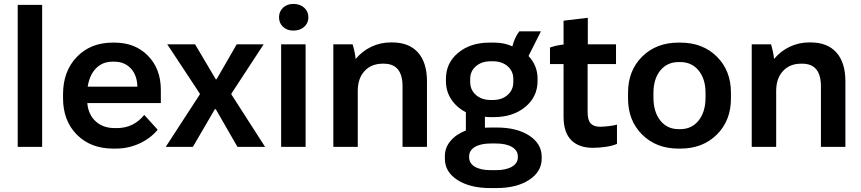

<svg xmlns="http://www.w3.org/2000/svg" viewBox="-20 -745 4370 974"><path d="M69.8 0V-720.2H193.8V0Z M554.7 8.8Q439.9 8.8 369.9 -61.8Q299.8 -132.3 299.8 -247.1V-267.1Q299.8 -383.3 369.6 -456.1Q439.5 -528.8 551.8 -528.8H561.5Q665.5 -528.8 730.7 -462.2Q795.9 -395.5 795.9 -289.1V-222.2H422.9V-221.2Q428.2 -163.1 465.6 -129.2Q502.9 -95.2 562.5 -95.2H572.8Q657.7 -95.2 711.9 -162.1L779.8 -86.9Q743.2 -42.5 686.8 -16.8Q630.4 8.8 567.9 8.8ZM424.8 -305.2H676.8V-308.1Q674.8 -365.2 642.8 -398.7Q610.8 -432.1 559.6 -432.1H550.8Q500 -432.1 467 -398.4Q434.1 -364.7 424.8 -305.2Z M820.8 0 993.7 -266.1V-270L828.6 -520H969.7L1074.7 -342.8H1078.6L1180.7 -520H1317.4L1153.8 -270V-266.1L1324.7 0H1184.6L1074.7 -190.9H1069.8L958.5 0Z M1468.3 -589.8Q1436 -589.8 1415.8 -608.9Q1395.5 -627.9 1395.5 -657.2Q1395.5 -687 1416 -706.1Q1436.5 -725.1 1468.3 -725.1Q1501.5 -725.1 1522.9 -706.1Q1544.4 -687 1544.4 -657.2Q1544.4 -627.9 1523.2 -608.9Q1502 -589.8 1468.3 -589.8ZM1406.2 0V-520H1530.3V0Z M1670.9 0V-520H1769Q1781.2 -477.5 1784.2 -445.8Q1816.9 -485.4 1863.3 -507.6Q1909.7 -529.8 1962.9 -529.8H1969.2Q2054.7 -529.8 2100.3 -478.8Q2146 -427.7 2146 -333V0H2022V-307.1Q2022 -421.9 1927.2 -421.9H1920.9Q1863.8 -421.9 1829.3 -384.5Q1794.9 -347.2 1794.9 -284.2V0Z M2242.2 -333V-345.2Q2242.2 -425.8 2304.4 -477.3Q2366.7 -528.8 2462.9 -528.8H2487.8Q2538.6 -528.8 2579.1 -509.8Q2591.8 -557.1 2614.3 -585.9H2724.1L2661.1 -460.9Q2707 -412.1 2707 -346.2V-334Q2707 -253.9 2644.5 -202.4Q2582 -150.9 2485.8 -150.9H2470.2Q2449.7 -150.9 2439.9 -152.8V-97.2Q2445.3 -97.2 2456.5 -97.7Q2467.8 -98.1 2474.1 -98.1H2500Q2601.6 -98.1 2664.8 -57.1Q2728 -16.1 2728 50.8V59.1Q2728 126 2664.3 167.5Q2600.6 209 2499 209H2465.8Q2364.3 209 2300.5 168Q2236.8 127 2236.8 60.1V46.9Q2236.8 3.9 2265.4 -30Q2293.9 -64 2343.3 -83V-175.8Q2295.9 -200.2 2269 -241.2Q2242.2 -282.2 2242.2 -333ZM2365.2 -344.2V-329.1Q2365.2 -288.6 2394.5 -263.2Q2423.8 -237.8 2468.3 -237.8H2481Q2525.9 -237.8 2554.9 -263.2Q2584 -288.6 2584 -329.1V-344.2Q2584 -384.3 2554.9 -409.2Q2525.9 -434.1 2481 -434.1H2468.3Q2423.8 -434.1 2394.5 -409.2Q2365.2 -384.3 2365.2 -344.2ZM2359.9 47.9V53.2Q2359.9 83.5 2388.9 100.8Q2418 118.2 2470.2 118.2H2495.1Q2547.4 118.2 2577.1 100.6Q2606.9 83 2606.9 53.2V47.9Q2606.9 18.1 2577.1 0.5Q2547.4 -17.1 2495.1 -17.1H2470.2Q2418.5 -17.1 2389.2 0.5Q2359.9 18.1 2359.9 47.9Z M2987.8 4.9Q2916.5 4.9 2877.7 -34.2Q2838.9 -73.2 2838.9 -152.8V-419.9H2770V-503.9Q2805.7 -516.1 2838.9 -519V-640.1L2961.9 -654.8V-520H3105V-419.9H2960.9V-176.8Q2960.9 -136.2 2976.3 -119.1Q2991.7 -102.1 3023.9 -102.1Q3042 -102.1 3068.6 -105.2Q3095.2 -108.4 3109.9 -112.8V-15.1Q3088.4 -5.4 3053.5 -0.2Q3018.6 4.9 2987.8 4.9Z M3421.9 8.8Q3309.1 8.8 3237.5 -62.3Q3166 -133.3 3166 -245.1V-274.9Q3166 -386.7 3237.5 -457.8Q3309.1 -528.8 3421.9 -528.8H3431.6Q3544.9 -528.8 3616.5 -457.8Q3688 -386.7 3688 -274.9V-245.1Q3688 -133.3 3616.5 -62.3Q3544.9 8.8 3431.6 8.8ZM3422.9 -89.8H3430.7Q3489.3 -89.8 3524.2 -133.8Q3559.1 -177.7 3559.1 -250V-273.9Q3559.1 -344.7 3523.9 -387.5Q3488.8 -430.2 3430.7 -430.2H3422.9Q3364.7 -430.2 3329.8 -387.5Q3294.9 -344.7 3294.9 -273.9V-250Q3294.9 -177.7 3329.6 -133.8Q3364.3 -89.8 3422.9 -89.8Z M3793.5 0V-520H3891.6Q3903.8 -477.5 3906.7 -445.8Q3939.5 -485.4 3985.8 -507.6Q4032.2 -529.8 4085.4 -529.8H4091.8Q4177.2 -529.8 4222.9 -478.8Q4268.6 -427.7 4268.6 -333V0H4144.5V-307.1Q4144.5 -421.9 4049.8 -421.9H4043.5Q3986.3 -421.9 3951.9 -384.5Q3917.5 -347.2 3917.5 -284.2V0Z"/></svg>

Font: Fixel Text SemiBold
Style: Regular
Weight: 600
Width: 4
Designer: AlfaBravo + MacPaw
Foundry: Kyrylo Tkachov, Marchela Mozhyna, Serhii Makarenko, Maria Weinstein, Zakhar Kryvoshyya
Version: Version 1.211